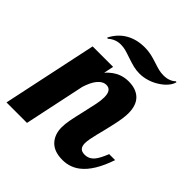

<svg xmlns="http://www.w3.org/2000/svg" viewBox="-223 -815 955 955"><g transform="rotate(45 254.5 -337.0)"><path d="M239.7 -587.4Q211.4 -597.2 195.1 -601.6Q178.7 -606 160.2 -606Q123 -606 94.2 -580.1L87.9 -582Q112.3 -630.4 155 -655.3Q197.8 -680.2 254.9 -680.2Q278.8 -680.2 298.8 -675.8Q318.8 -671.4 342.8 -663.6Q369.1 -654.8 384.8 -650.9Q400.4 -647 419.9 -647Q439 -647 455.3 -652.8Q471.7 -658.7 482.9 -669.9L488.8 -668.9Q484.9 -651.4 470 -633.5Q455.1 -615.7 433.1 -601.6Q410.6 -586.4 383.1 -577.6Q355.5 -568.8 328.1 -568.8Q305.7 -568.8 285.6 -573.7Q265.6 -578.6 239.7 -587.4ZM269 -29.3Q243.2 -59.6 243.2 -106.9Q243.2 -129.4 248.8 -159.2Q254.4 -189 265.6 -235.8Q276.9 -283.7 282.5 -312.3Q288.1 -340.8 288.1 -361.8Q288.1 -413.1 252 -413.1Q226.6 -413.1 205.1 -386.2Q187 -363.3 173.8 -320.8L106 0H-38.1L67.9 -500H211.9L201.2 -448.2Q230.5 -481 264.2 -494.1Q289.1 -503.9 317.9 -503.9Q368.7 -503.9 397.9 -477.5Q429.2 -448.7 429.2 -391.1Q429.2 -356.4 416.5 -300.8Q413.1 -284.7 405.3 -252.4Q391.1 -198.2 384.8 -166Q380.9 -145.5 380.9 -132.8Q380.9 -112.8 389.9 -101.8Q398.9 -90.8 420.9 -90.8Q450.7 -90.8 471.2 -115.2Q486.8 -133.8 504.9 -179.2H546.9Q509.8 -69.3 453.1 -25.4Q413.1 5.9 360.8 5.9Q298.8 5.9 269 -29.3Z"/></g></svg>

Font: Pattaya
Style: Regular
Weight: 400
Designer: Pablo Impallari / Thai characters Designed by Thanarat Vachiruckul and Suppakit Chalermlarp
Foundry: Pablo Impallari
Version: Version 1.007;September 16, 2023;FontCreator 15.0.0.2934 64-